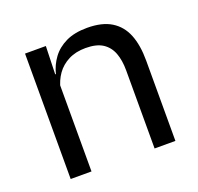

<svg xmlns="http://www.w3.org/2000/svg" viewBox="-95 -601 723 702"><g transform="rotate(-20 266.5 -249.5)"><path d="M392.5 0V-303.5Q392.5 -343 381.8 -371.5Q371 -400 346.8 -415.8Q322.5 -431.5 280.5 -431.5Q242 -431.5 213.8 -417Q185.5 -402.5 168 -377.8Q150.5 -353 143.5 -321.5L129 -379H146.5Q154.5 -412 174.5 -439.2Q194.5 -466.5 228.2 -482.8Q262 -499 311 -499Q369 -499 404.8 -477Q440.5 -455 457 -413.8Q473.5 -372.5 473.5 -312.5V0ZM66 0V-488H147L143.5 -371L147 -366.5V0Z"/></g></svg>

Font: Anek Bangla
Style: Regular
Weight: 400
Designer: Sulekha Rajkumar (Bangla), Yesha Goshar (Latin)
Foundry: Ek Type
Version: Version 1.003